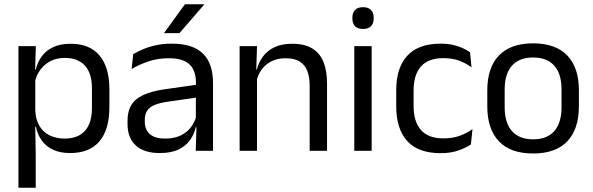

<svg xmlns="http://www.w3.org/2000/svg" viewBox="-20 -703 2765 895"><path d="M306.5 10.5Q261.5 10.5 228.5 -4.5Q195.5 -19.5 175 -47.5Q154.5 -75.5 147.5 -112.5H121L144.5 -188.5Q146.5 -144.5 164.2 -115.2Q182 -86 212.5 -71.5Q243 -57 281.5 -57Q343 -57 375.8 -93Q408.5 -129 408.5 -198.5V-292Q408.5 -361 376 -397Q343.5 -433 281.5 -433Q244.5 -433 216 -418.5Q187.5 -404 168.8 -379Q150 -354 143 -322L123 -378.5H146.5Q154.5 -412 173.8 -439.2Q193 -466.5 226.8 -482.8Q260.5 -499 310 -499Q398 -499 444 -444.2Q490 -389.5 490 -285.5V-204.5Q490 -99.5 443.8 -44.5Q397.5 10.5 306.5 10.5ZM146.5 172H66V-488H147L143.5 -370.5L144.5 -345.5V-140L144 -123.5L146.5 13.5Z M973 0H892.5L896 -118.5L893 -131V-286.5L893.5 -315Q893.5 -374.5 863.2 -403Q833 -431.5 767.5 -431.5Q715 -431.5 671.2 -416.5Q627.5 -401.5 593.5 -381.5L601 -450.5Q620 -462 646.2 -473.2Q672.5 -484.5 706.2 -492Q740 -499.5 780.5 -499.5Q833 -499.5 869.8 -486.8Q906.5 -474 929.2 -450Q952 -426 962.5 -392Q973 -358 973 -316ZM724.5 10.5Q652 10.5 613.2 -24.8Q574.5 -60 574.5 -125.5V-140Q574.5 -207.5 616.2 -240.8Q658 -274 749 -287L903.5 -309L908 -250L759 -228.5Q703 -220.5 679 -201.2Q655 -182 655 -144.5V-136.5Q655 -98 678.8 -77.5Q702.5 -57 750 -57Q792 -57 822 -71.5Q852 -86 870.5 -110.5Q889 -135 895.5 -165L908 -110H892.5Q885.5 -78 866.2 -50.5Q847 -23 812.5 -6.2Q778 10.5 724.5 10.5ZM745 -549.5 842 -683H931.5V-681.5L816.5 -548.5H745Z M1504.5 0H1423.5V-303.5Q1423.5 -343 1412.8 -371.5Q1402 -400 1377.8 -415.8Q1353.5 -431.5 1311.5 -431.5Q1273 -431.5 1244.8 -417Q1216.5 -402.5 1199 -377.8Q1181.5 -353 1174.5 -321.5L1160 -379H1177.5Q1185.5 -412 1205.5 -439.2Q1225.5 -466.5 1259.2 -482.8Q1293 -499 1342 -499Q1400 -499 1435.8 -477Q1471.5 -455 1488 -413.8Q1504.5 -372.5 1504.5 -312.5ZM1178 0H1097V-488H1178L1174.5 -371L1178 -366.5Z M1712.5 0H1631.5V-488H1712.5ZM1672 -568Q1647 -568 1634.8 -581.2Q1622.5 -594.5 1622.5 -617.5V-620Q1622.5 -643.5 1634.8 -656.5Q1647 -669.5 1672 -669.5Q1697 -669.5 1709.5 -656.5Q1722 -643.5 1722 -620V-617.5Q1722 -594 1709.5 -581Q1697 -568 1672 -568Z M2034.5 11Q1929.5 11 1878.2 -45.8Q1827 -102.5 1827 -206.5V-282.5Q1827 -387 1878.5 -443.2Q1930 -499.5 2034.5 -499.5Q2065.5 -499.5 2091 -493.8Q2116.5 -488 2136.8 -478.8Q2157 -469.5 2171 -459.5L2178 -389Q2154.5 -407 2122.2 -419.5Q2090 -432 2046.5 -432Q1976.5 -432 1942.2 -393.2Q1908 -354.5 1908 -280.5V-208.5Q1908 -136 1942.2 -97Q1976.5 -58 2046.5 -58Q2091.5 -58 2124.2 -70.5Q2157 -83 2182.5 -101L2175 -29.5Q2153 -14.5 2117.5 -1.8Q2082 11 2034.5 11Z M2465 12.5Q2360 12.5 2305.8 -44.2Q2251.5 -101 2251.5 -207.5V-282Q2251.5 -388 2306 -444.5Q2360.5 -501 2465 -501Q2570 -501 2624.2 -444.5Q2678.5 -388 2678.5 -282V-207.5Q2678.5 -101 2624.2 -44.2Q2570 12.5 2465 12.5ZM2465 -53.5Q2530 -53.5 2563.8 -92Q2597.5 -130.5 2597.5 -203V-286.5Q2597.5 -358.5 2563.8 -396.8Q2530 -435 2465 -435Q2400.5 -435 2366.5 -396.8Q2332.5 -358.5 2332.5 -286.5V-203Q2332.5 -130.5 2366.5 -92Q2400.5 -53.5 2465 -53.5Z"/></svg>

Font: Anek Devanagari
Style: Regular
Weight: 400
Designer: Kailash Malviya (Devanagari) & Yesha Goshar (Latin)
Foundry: Ek Type
Version: Version 1.003